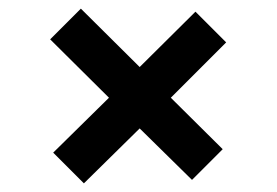

<svg xmlns="http://www.w3.org/2000/svg" viewBox="-20 -536 640 444"><path d="M174 -112 103 -183 232 -310 96 -445 167 -516 303 -381 432 -509 503 -438 375 -310 495 -191 424 -120 303 -239Z"/></svg>

Font: Pixelify Sans
Style: Regular
Weight: 400
Designer: Stefie Justprince
Foundry: Typecalism Foundryline
Version: Version 1.000;February 13, 2025;FontCreator 15.0.0.3015 64-b